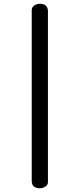

<svg xmlns="http://www.w3.org/2000/svg" viewBox="-20 -919 420 1019"><path d="M191.4 80.1Q172.4 80.1 160.4 71Q148.4 62 148.4 40V-863.8Q148.4 -881.3 162.1 -890.1Q175.8 -898.9 192.4 -898.9Q230.5 -898.9 234.4 -863.8V47.9Q234.4 63 220.2 71.5Q206.1 80.1 191.4 80.1Z"/></svg>

Font: Cutive
Style: Regular
Weight: 400
Version: Version 1.100; ttfautohint (v1.8.4.7-5d5b)